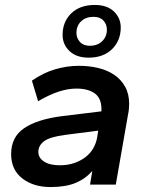

<svg xmlns="http://www.w3.org/2000/svg" viewBox="-20 -746 600 776"><path d="M184 10Q115 10 70 -25Q25 -60 25 -123Q25 -192 77 -227.5Q129 -263 226 -276L390 -296V-305Q390 -349 363 -368.5Q336 -388 289 -388Q254 -388 216.5 -375.5Q179 -363 134 -337L109 -420Q155 -452 203 -466Q251 -480 299 -480Q341 -480 378 -471Q415 -462 442.5 -443Q470 -424 486 -395Q502 -366 502 -326Q502 -316 501 -305.5Q500 -295 498 -286L448 0H344L353 -55Q325 -23 285 -6.5Q245 10 184 10ZM338 -513Q289 -513 261 -539.5Q233 -566 233 -605Q233 -658 268 -692Q303 -726 363 -726Q413 -726 440.5 -699.5Q468 -673 468 -635Q468 -582 433 -547.5Q398 -513 338 -513ZM222 -78Q254 -78 280 -87Q306 -96 325.5 -111Q345 -126 356.5 -146Q368 -166 372 -187L377 -218L245 -201Q182 -193 158.5 -175.5Q135 -158 135 -132Q135 -108 158 -93Q181 -78 222 -78ZM343 -561Q374 -561 393 -579.5Q412 -598 412 -626Q412 -648 398 -663Q384 -678 358 -678Q327 -678 308 -660Q289 -642 289 -613Q289 -592 303 -576.5Q317 -561 343 -561Z"/></svg>

Font: Celebes SemiBold
Style: Italic
Weight: 600
Italic angle: -10°
Designer: Anugrah Pasau
Foundry: Lafontype
Version: Version 1.000; ttfautohint (v1.8.4)